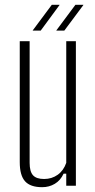

<svg xmlns="http://www.w3.org/2000/svg" viewBox="-20 -771 395 797"><path d="M155 6Q106 6 84 -18.5Q62 -43 62 -98V-600H103V-95Q103 -59 117 -43.5Q131 -28 163 -28Q195 -28 219.5 -45.5Q244 -63 255 -95V-600H295V0H255V-50H244Q231 -22 207.5 -8Q184 6 155 6ZM247 -644H214V-645L293 -751H326V-750ZM116 -644V-645L195 -751H227V-750L149 -644Z"/></svg>

Font: Big Shoulders Text Thin
Style: Regular
Weight: 100
Designer: Patric King
Foundry: XO Type Co
Version: Version 1.000; ttfautohint (v1.8.2)